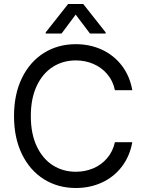

<svg xmlns="http://www.w3.org/2000/svg" viewBox="-20 -940 733 970"><path d="M363.3 -634.8Q298.3 -634.8 246.8 -602.1Q195.3 -569.3 165.5 -505.9Q135.7 -442.4 135.7 -353.5Q135.7 -264.6 165.5 -201.2Q195.3 -137.7 246.8 -105Q298.3 -72.3 363.3 -72.3Q410.2 -72.3 451.2 -89.6Q492.2 -106.9 521.2 -140.9Q550.3 -174.8 560.5 -221.7H648.4Q635.7 -150.9 595.7 -98.4Q555.7 -45.9 495.4 -18.1Q435.1 9.8 363.3 9.8Q272.5 9.8 201.7 -34.7Q130.9 -79.1 90.8 -161.4Q50.8 -243.7 50.8 -353.5Q50.8 -463.4 90.8 -545.7Q130.9 -627.9 201.7 -672.4Q272.5 -716.8 363.3 -716.8Q434.6 -716.8 494.9 -689Q555.2 -661.1 595.5 -608.6Q635.7 -556.2 648.4 -484.4H560.5Q550.8 -531.7 521.7 -565.7Q492.7 -599.6 451.4 -617.2Q410.2 -634.8 363.3 -634.8ZM362.3 -866.2 291 -770.5H210.9V-776.4L324.2 -919.9H400.4L513.7 -776.4V-770.5H434.6Z"/></svg>

Font: Pretendard JP
Style: Regular
Weight: 400
Designer: Base glyphs from Inter by Rasmus Andersson; Hangeul glyphs from Noto Sans CJK(Source Han Sans) by Jang Soo-young and Kan
Foundry: Kil Hyung-jin
Version: Version 1.309